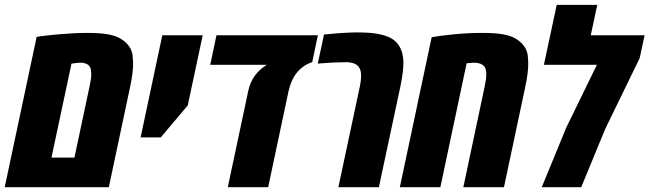

<svg xmlns="http://www.w3.org/2000/svg" viewBox="-43 -776 2693 796"><path d="M508.8 -511.2Q508.8 -473.6 496.6 -416.5L408.2 0H-23.4L108.9 -623Q133.8 -627.9 200.7 -633.8Q267.6 -639.6 319.8 -639.6Q372.1 -639.6 405.5 -633.5Q439 -627.4 460.2 -613.8Q481.4 -600.1 493.2 -582.5Q504.9 -564.9 506.8 -544.9Q508.8 -524.9 508.8 -511.2ZM328.1 -417Q335.4 -449.7 335.4 -467.8Q335.4 -485.8 331.5 -495.1Q322.8 -516.1 287.6 -516.1Q280.8 -516.1 253.4 -512.2L170.4 -122.6H265.6Z M735.4 -338.9 623.5 -206.5H540L629.9 -629.9H797.4Z M1274.9 -629.9 1251.5 -518.6Q1173.3 -492.2 1152.8 -396L1068.8 0H901.4L986.3 -399.4Q1001 -468.8 1063 -507.3H828.6L854.5 -629.9Z M1300.3 -632.8Q1386.7 -641.6 1436.5 -641.6Q1486.3 -641.6 1516.4 -636.7Q1546.4 -631.8 1567.4 -622.8Q1588.4 -613.8 1601.6 -599.1Q1629.4 -568.8 1629.4 -514.2Q1629.4 -479 1617.2 -418.5L1527.8 0H1359.9L1449.2 -418.9Q1454.1 -442.4 1454.1 -461.9Q1454.1 -481.4 1447.3 -494.1Q1434.1 -518.1 1391.1 -518.1Q1345.7 -518.1 1292 -513.7L1274.4 -512.2Z M2147 -511.2Q2147 -473.6 2134.8 -416.5L2046.4 0H1877.9L1966.3 -417Q1973.1 -447.8 1973.1 -466.6Q1973.1 -485.4 1968.3 -495.1Q1958 -516.1 1918.9 -516.1Q1916 -516.1 1891.6 -513.7L1782.7 0H1614.7L1746.6 -621.6Q1775.4 -627.4 1836.4 -633.5Q1897.5 -639.6 1953.9 -639.6Q2010.3 -639.6 2043.7 -633.5Q2077.1 -627.4 2098.4 -613.8Q2119.6 -600.1 2131.3 -582.5Q2143.1 -564.9 2145 -544.9Q2147 -524.9 2147 -511.2Z M2406.2 -629.9H2629.4L2608.9 -534.7L2466.3 -241.7L2366.7 0H2203.1L2304.2 -246.1L2431.6 -507.3H2211.9L2265.1 -755.9H2433.1Z"/></svg>

Font: Open Sans Hebrew Condensed Extra Bold
Style: Italic
Weight: 800
Width: 3
Italic angle: -12°
Foundry: Ascender Corporation, Yanek Iontef
Version: Version 2.001;PS 002.001;hotconv 1.0.70;makeotf.lib2.5.58329